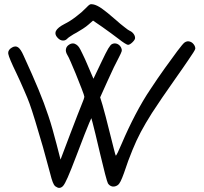

<svg xmlns="http://www.w3.org/2000/svg" viewBox="-20 -917 994 937"><path d="M559.6 -726.6Q544.9 -738.3 521 -755.4Q497.6 -772.9 479 -785.6Q463.9 -795.9 434.1 -816.4Q426.3 -810.1 411.1 -796.4Q401.9 -788.1 384.8 -776.9Q367.7 -765.6 353.5 -757.8Q338.9 -750.5 326.2 -741.7Q313 -733.4 309.1 -729Q299.8 -718.8 288.1 -719.2Q288.1 -719.2 286.6 -719.2Q273.9 -719.7 262.7 -731Q250.5 -743.2 250.5 -754.9Q250.5 -760.3 252.9 -765.6Q261.2 -782.7 295.4 -800.3Q321.3 -813 350.1 -835Q379.4 -856.9 399.9 -878.4Q412.6 -892.1 418.5 -895Q424.3 -897.9 435.5 -895.5Q452.6 -892.1 476.1 -876Q500 -859.4 545.9 -819.3Q567.4 -799.8 587.4 -784.7Q606.9 -769 613.3 -766.6Q624.5 -761.7 631.8 -752Q639.2 -742.2 639.2 -731.4Q639.2 -723.1 626 -710.4Q613.3 -698.2 604.5 -698.2Q600.6 -698.2 587.4 -706.5Q574.2 -714.8 559.6 -726.6ZM248.5 -8.8Q243.2 -13.7 237.3 -28.3Q231.4 -43.5 225.1 -69.3Q217.8 -96.7 208.5 -130.4Q199.2 -164.1 189.5 -199.7Q170.4 -265.1 152.3 -325.2Q133.8 -385.7 124 -412.1Q115.7 -435.5 96.7 -478.5Q78.1 -522 60.1 -559.6Q23.9 -634.3 20.5 -653.8Q20 -656.2 20 -658.7Q20 -674.8 39.1 -685.5Q55.7 -694.8 68.4 -686Q81.1 -677.2 94.7 -646.5Q140.1 -547.4 168 -480Q195.8 -413.1 215.8 -352.5Q227.1 -319.3 236.3 -286.1Q246.1 -252.4 255.9 -213.9Q262.7 -188.5 275.4 -138.2Q291 -179.2 322.3 -262.2Q341.8 -313.5 358.9 -357.4Q376 -401.4 380.4 -411.6Q384.8 -421.9 388.2 -431.6Q391.6 -441.9 391.6 -445.3Q391.6 -450.2 378.4 -484.4Q365.2 -518.6 349.6 -557.1Q336.9 -588.4 325.2 -614.7Q313.5 -641.6 308.6 -648.9Q299.3 -664.6 301.8 -677.2Q303.7 -690.4 317.4 -699.2Q330.1 -707.5 342.8 -704.1Q343.3 -704.1 344.2 -703.6Q345.2 -703.1 346.2 -702.6Q357.4 -698.2 366.2 -685.5Q371.1 -678.7 382.8 -653.8Q395 -629.4 406.7 -601.1Q416.5 -578.1 436 -532.7Q449.2 -560.1 475.1 -614.7Q497.1 -661.1 508.3 -680.2Q519.5 -698.7 526.9 -702.1Q539.6 -708 552.7 -702.6Q565.4 -696.8 571.8 -683.1Q575.7 -674.8 573.7 -666.5Q571.3 -658.2 559.6 -635.7Q551.8 -621.6 535.6 -588.4Q520 -554.7 504.9 -522Q493.2 -495.1 468.8 -441.9Q468.8 -441.9 480.5 -403.8Q485.4 -388.2 496.1 -346.7Q506.8 -305.7 517.1 -263.7Q527.3 -221.2 535.6 -190.4Q543.5 -159.2 544.9 -157.7Q546.4 -155.8 555.2 -173.8Q564 -191.9 575.2 -218.8Q605.5 -290 641.6 -358.9Q677.7 -427.7 714.4 -481.9Q749 -534.7 784.7 -584.5Q820.3 -634.3 845.2 -667.5Q858.9 -685.5 868.2 -696.8Q877.9 -708 881.3 -710Q893.6 -718.3 907.2 -713.9Q920.9 -709.5 929.2 -694.8Q933.1 -687.5 933.1 -681.2Q933.1 -679.7 932.6 -677.7Q931.2 -670.4 898.4 -623Q887.7 -607.4 872.6 -585.4Q856.9 -563.5 836.4 -533.7Q799.8 -481.4 771.5 -440.4Q743.7 -399.4 721.7 -365.7Q689 -314 667 -272.5Q645 -231 626.5 -185.1Q616.2 -160.2 606 -132.8Q596.2 -105 585 -72.3Q575.7 -46.4 568.8 -32.7Q562 -19 554.7 -13.7Q542 -4.9 528.8 -6.8Q515.1 -9.3 506.8 -22Q503.9 -26.4 492.7 -68.4Q481.9 -109.9 469.2 -164.1Q456.5 -217.8 445.8 -262.7Q435.1 -308.1 432.1 -317.4Q430.2 -325.2 425.8 -340.3Q422.4 -333 415.5 -317.4Q411.1 -308.1 392.6 -260.7Q374.5 -213.4 352.5 -156.2Q338.9 -120.1 328.6 -94.7Q318.4 -68.8 310.5 -51.3Q296.4 -19 287.6 -9.3Q278.8 0 268.6 0Q264.6 0 259.3 -2.4Q253.4 -5.4 248.5 -8.8Z"/></svg>

Font: Casuwalt
Style: Regular
Weight: 400
Designer: Walter E Stewart
Version: 0.1